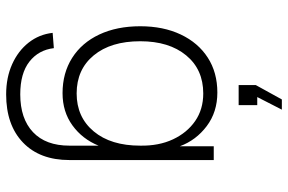

<svg xmlns="http://www.w3.org/2000/svg" viewBox="-180 -618 959 640"><g transform="rotate(90 300.0 -297.5)"><path d="M294 162Q238 162 193.5 142Q149 122 121.5 87Q94 52 89 7L140 3Q146 54 185 84.5Q224 115 294 115Q375 115 420 72.5Q465 30 465 -49V-146Q443 -92 397.5 -59Q352 -26 290 -26Q223 -26 172.5 -58Q122 -90 94.5 -148.5Q67 -207 67 -285Q67 -362 94.5 -420Q122 -478 171.5 -510Q221 -542 288 -542Q353 -542 400 -506.5Q447 -471 467 -417V-530H513V-49Q513 50 454.5 106Q396 162 294 162ZM291 -73Q370 -73 417.5 -130Q465 -187 465 -285Q466 -347 444 -394Q422 -441 383 -468Q344 -495 291 -495Q211 -495 164 -438Q117 -381 117 -285Q117 -187 164 -130Q211 -73 291 -73ZM345 -757 303 -675H330V-613H263V-670L311 -757Z"/></g></svg>

Font: Geist Mono UltraLight
Style: Regular
Weight: 200
Monospace: yes
Designer: Basement.studio, Andrés Briganti, Mateo Zaragoza
Foundry: Basement.studio, Vercel, Andrés Briganti, Guido Ferreyra, Mateo Zaragoza
Version: Version 1.400; ttfautohint (v1.8.4.7-5d5b)